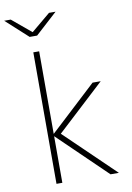

<svg xmlns="http://www.w3.org/2000/svg" viewBox="-119 -1005 734 1067"><g transform="rotate(-10 248.0 -471.5)"><path d="M111 0H144V-263L416 0H463L183 -270L452 -519H406L144 -276V-742H111ZM106 -830H148L272 -943H235L127 -853L19 -943H-18Z"/></g></svg>

Font: Chess Sans ExtraLight
Style: Regular
Weight: 275
Designer: Wolf Bōese
Foundry: Wolf Bōese
Version: Version 7.223;Glyphs 3.3 (3306)